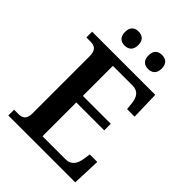

<svg xmlns="http://www.w3.org/2000/svg" viewBox="-257 -1035 1157 1157"><g transform="rotate(45 321.5 -456.5)"><path d="M429 -793C458 -793 485 -809 485 -853C485 -898 458 -913 429 -913C398 -913 372 -898 372 -853C372 -809 398 -793 429 -793ZM228 -793C258 -793 285 -809 285 -853C285 -898 258 -913 228 -913C198 -913 172 -898 172 -853C172 -809 198 -793 228 -793ZM31 0H601L608 -181H544L537 -135C530 -91 510 -57 462 -57H265V-345H503V-401H265V-657H433C480 -657 500 -626 505 -579L510 -533H574L569 -714H31V-665H64C98 -665 125 -656 125 -597V-112C125 -57 97 -49 64 -49H31Z"/></g></svg>

Font: Noto Serif Oriya SemiBold
Style: Regular
Weight: 600
Designer: David Williams
Foundry: Google LLC, David Williams
Version: Version 1.051